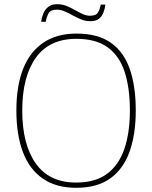

<svg xmlns="http://www.w3.org/2000/svg" viewBox="-20 -885 726 915"><path d="M343 10Q248 10 184.5 -33.5Q121 -77 89.5 -159.5Q58 -242 58 -359Q58 -476 90.5 -557.5Q123 -639 187 -682Q251 -725 344 -725Q446 -725 508 -681.5Q570 -638 598.5 -556Q627 -474 627 -358Q627 -247 598 -164Q569 -81 506.5 -35.5Q444 10 343 10ZM343 -15Q434 -15 490 -56.5Q546 -98 572.5 -175Q599 -252 599 -358Q599 -466 574 -542.5Q549 -619 493 -659.5Q437 -700 344 -700Q215 -700 150.5 -609.5Q86 -519 86 -358Q86 -197 150.5 -106Q215 -15 343 -15ZM410 -784Q387 -784 366.5 -792.5Q346 -801 327 -811.5Q308 -822 289 -830.5Q270 -839 250 -839Q220 -839 210.5 -820Q201 -801 198 -781H176Q178 -799 185.5 -818.5Q193 -838 209 -851.5Q225 -865 252 -865Q277 -865 297.5 -856.5Q318 -848 336.5 -837.5Q355 -827 373 -818.5Q391 -810 410 -810Q438 -810 447.5 -826.5Q457 -843 460 -863H482Q480 -844 473 -825.5Q466 -807 451.5 -795.5Q437 -784 410 -784Z"/></svg>

Font: Noto Serif Kannada Thin
Style: Regular
Weight: 250
Version: Version 2.003